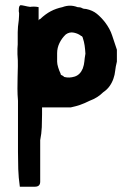

<svg xmlns="http://www.w3.org/2000/svg" viewBox="-20 -406 492 726"><path d="M126 -328Q126 -330 129 -333Q130 -334 132 -334Q152 -353 172 -363.5Q192 -374 216 -379Q245 -390 273 -379Q284 -379 290 -375.5Q296 -372 306 -372Q330 -367 346 -354Q362 -341 377 -322Q396 -297 404 -272Q412 -247 422 -218V-173Q417 -153 415.5 -138Q414 -123 409 -109Q404 -94 394.5 -80.5Q385 -67 370 -57Q349 -36 319 -25Q299 -15 283 -9.5Q267 -4 248 0H139V27Q139 51 138 75Q137 99 132 124V281Q132 300 112 300H55Q50 265 49 233.5Q48 202 48 168V-25Q46 -49 46 -70.5Q46 -92 46.5 -113Q47 -134 47.5 -155.5Q48 -177 46 -201V-222Q46 -229 47 -238Q47 -253 47 -263.5Q47 -274 47 -284Q47 -294 48 -305Q49 -316 51 -330Q51 -335 52 -346Q53 -357 51 -364Q51 -371 51.5 -375Q52 -379 52.5 -380.5Q53 -382 54 -383Q55 -384 56 -386Q61 -387 73 -384Q85 -381 94 -380Q100 -381 108.5 -381Q117 -381 126 -379ZM303 -203Q302 -220 300 -234Q298 -248 293 -263Q293 -264 292 -266Q290 -270 287 -270Q276 -279 259.5 -282.5Q243 -286 229 -276Q214 -262 205 -243.5Q196 -225 196 -205V-173Q196 -164 200 -151Q204 -138 209 -128Q209 -123 213.5 -121.5Q218 -120 223 -115Q242 -110 262.5 -116.5Q283 -123 293 -147Q298 -161 299 -173.5Q300 -186 303 -203Z"/></svg>

Font: Kirang Haerang
Style: Regular
Weight: 400
Version: Version 1.00